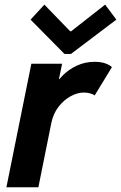

<svg xmlns="http://www.w3.org/2000/svg" viewBox="-20 -793 513 813"><path d="M7.1 0 112.7 -523.1H243L229.5 -457.8H241.5L210.6 -422.4Q220.9 -448.5 245.6 -473.5Q270.4 -498.6 305.3 -515Q340.2 -531.3 380.8 -531.3Q408.4 -531.3 427.4 -524.1Q446.3 -516.9 453.9 -508.7L380.8 -388.8Q374.3 -394.3 361.3 -397.7Q348.3 -401.2 335.1 -401.2Q308.1 -401.2 279.3 -385.5Q250.4 -369.9 227.9 -340.9Q205.4 -311.9 197.2 -271.6L142.5 0ZM252.9 -564.6 109.5 -709.9 167.9 -773.4 277.2 -660.5H281.1L425.2 -773.4L472.7 -709.9L280.4 -564.6Z"/></svg>

Font: Reddit Sans
Style: Italic
Weight: 400
Italic angle: -11.25°
Designer: Stephen Hutchings
Version: Version 1.013